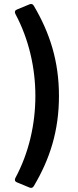

<svg xmlns="http://www.w3.org/2000/svg" viewBox="-20 -751 384 946"><path d="M63.5 147.5 125 172.9C133.8 176.8 141.6 174.8 146.5 166C225.6 33.2 270.5 -106.4 270.5 -278.3C270.5 -449.2 225.6 -588.9 146.5 -722.7C141.6 -731.4 133.8 -733.4 125 -729.5L63.5 -704.1C53.7 -700.2 50.8 -692.4 55.7 -682.6C123 -556.6 154.3 -415 154.3 -278.3C154.3 -140.6 123 1 55.7 126C50.8 135.7 53.7 143.6 63.5 147.5Z"/></svg>

Font: Ed Sans Neue
Style: Bold
Weight: 700
Designer: Stephen Hutchings
Version: Version 1.004;PS 001.004;hotconv 1.0.88;makeotf.lib2.5.64775